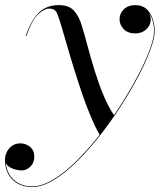

<svg xmlns="http://www.w3.org/2000/svg" viewBox="-88 -490 640 770"><path d="M41 260Q7.5 260 -17 246.2Q-41.5 232.5 -54.8 208Q-68 183.5 -68 151Q-68 134.5 -60.5 119.2Q-53 104 -39.2 94.5Q-25.5 85 -6.5 85Q6 85 19 90.5Q32 96 40.8 107.8Q49.5 119.5 49.5 138.5Q49.5 163 33.8 178.2Q18 193.5 -1 193.5Q-14 193.5 -29.5 189Q-45 184.5 -56 175.2Q-67 166 -67 151H-65Q-65 183 -52 206.8Q-39 230.5 -15 244Q9 257.5 41 257.5Q80 257.5 125.2 230.2Q170.5 203 217.5 156.8Q264.5 110.5 309.8 52.8Q355 -5 394.8 -66.8Q434.5 -128.5 465 -186.5Q495.5 -244.5 512.8 -291.5Q530 -338.5 530 -366Q530 -386.5 523.2 -409.8Q516.5 -433 500 -450Q483.5 -467 453.5 -467V-468.5Q472 -468.5 486.2 -460.5Q500.5 -452.5 508.5 -439.8Q516.5 -427 516.5 -413Q516.5 -396.5 508 -383.5Q499.5 -370.5 485.5 -363.2Q471.5 -356 454.5 -356Q424.5 -356 408 -373.2Q391.5 -390.5 391.5 -413Q391.5 -436 408.8 -452.8Q426 -469.5 453.5 -469.5Q484 -469.5 501.2 -452.2Q518.5 -435 525.5 -410.8Q532.5 -386.5 532.5 -366Q532.5 -338 515.2 -290.8Q498 -243.5 467.5 -185.2Q437 -127 397.2 -65.2Q357.5 -3.5 312 54.5Q266.5 112.5 219.2 159Q172 205.5 126.2 232.8Q80.5 260 41 260ZM312 51.5Q294 20 276 -22.8Q258 -65.5 241.5 -114Q225 -162.5 209.8 -211.2Q194.5 -260 182 -304Q169.5 -348 159.2 -382Q149 -416 142 -434Q139 -442 132 -448.8Q125 -455.5 107.5 -455.5Q90.5 -455.5 66.2 -434Q42 -412.5 17.5 -345.5L15 -346.5Q31.5 -391.5 50.2 -418.5Q69 -445.5 92.8 -457.5Q116.5 -469.5 147.5 -469.5Q190 -469.5 210.2 -445.5Q230.5 -421.5 240.5 -385.5Q251 -352 263.2 -305.5Q275.5 -259 291 -208.5Q306.5 -158 326 -110.5Q345.5 -63 370 -27Q362.5 -16 355.8 -6.5Q349 3 342.5 11.8Q336 20.5 328.5 30.2Q321 40 312 51.5Z"/></svg>

Font: Bodoni Moda 72pt
Style: Italic
Weight: 400
Italic angle: -13°
Designer: Owen Earl
Foundry: indestructible type
Version: Version 2.005